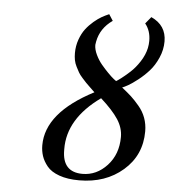

<svg xmlns="http://www.w3.org/2000/svg" viewBox="-50 -698 676 755"><g transform="rotate(5 288.5 -320.0)"><path d="M300.8 -14.2Q356.4 -14.2 397.7 -58.8Q439 -103.5 439 -171.9Q439 -208 417.2 -241.2Q395.5 -274.4 348.1 -316.9Q219.7 -225.1 221.2 -105Q221.2 -102.1 221.2 -101.1Q221.2 -14.2 300.8 -14.2ZM514.2 -529.8Q517.1 -544.4 517.1 -558.1Q517.1 -598.1 495.1 -625L517.1 -651.9Q577.1 -624.5 577.1 -561Q577.1 -527.8 563.2 -496.3Q549.3 -464.8 529.8 -443.1Q510.3 -421.4 487.8 -403.8Q465.3 -386.2 449.7 -377.4Q434.1 -368.7 426.8 -366.2Q450.2 -347.7 464.1 -335Q478 -322.3 496.1 -301Q514.2 -279.8 523.2 -254.9Q532.2 -230 532.2 -202.1Q532.2 -107.9 463.1 -47.9Q394 12.2 290 12.2Q243.7 12.2 211.2 0.5Q178.7 -11.2 162.8 -30.8Q147 -50.3 140.4 -70.3Q133.8 -90.3 133.8 -112.8Q133.8 -241.7 319.8 -337.9Q317.4 -340.3 303.5 -353.5Q289.6 -366.7 284.9 -371.6Q280.3 -376.5 268.8 -389.2Q257.3 -401.9 252.7 -410.4Q248 -418.9 241.5 -431.6Q234.9 -444.3 232.4 -457.5Q230 -470.7 230 -484.9Q230 -513.2 239 -538.3Q248 -563.5 261.2 -580.8Q274.4 -598.1 291.7 -612.8Q309.1 -627.4 323.2 -635.3Q337.4 -643.1 351.1 -648.9L367.2 -624Q319.3 -590.8 309.1 -537.1Q307.1 -527.3 307.1 -523.9Q307.1 -505.9 316.9 -485.4Q326.7 -464.8 340.3 -448.5Q354 -432.1 367.7 -418.2Q381.3 -404.3 391.1 -396.5L400.9 -389.2Q406.2 -392.1 419.9 -402.3Q433.6 -412.6 453.6 -430.7Q473.6 -448.7 491 -475.6Q508.3 -502.4 514.2 -529.8Z"/></g></svg>

Font: Linear Smooth
Style: Italic
Weight: 400
Designer: Philipp H. Poll, Flanker
Foundry: Philipp H. Poll, reworked by Flanker
Version: Version 1.061 | FøM Fix